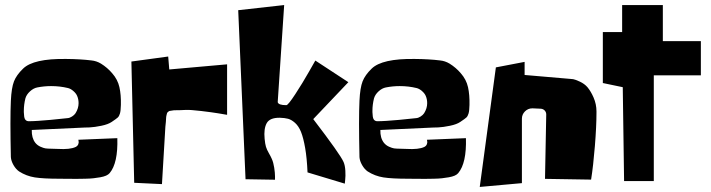

<svg xmlns="http://www.w3.org/2000/svg" viewBox="-20 -716 2842 767"><path d="M281.7 -263.7Q293.9 -283.2 293.9 -303.7Q293.9 -319.8 288.1 -333Q283.7 -343.3 272.9 -352.5Q262.2 -361.8 251.5 -364.3Q219.2 -372.1 184.1 -372.1Q156.7 -372.1 128.9 -366.7Q113.8 -363.8 99.9 -351.1Q85.9 -338.4 81.5 -323.2Q75.2 -297.9 75.2 -273.4V-268.1Q75.7 -247.1 79.8 -240Q84 -232.9 92.3 -231.9Q106 -231.4 132.3 -233.2Q158.7 -234.9 181.4 -237.1Q204.1 -239.3 226.6 -241.7Q249 -244.1 250 -244.1Q258.3 -244.6 267.6 -250.5Q276.9 -256.3 281.7 -263.7ZM428.2 -423.3Q450.2 -398.4 457 -367.9Q463.9 -337.4 462.9 -296.9Q462.4 -273.4 459.2 -262.7Q456.1 -252 450.7 -246.8Q445.3 -241.7 426.3 -229Q412.1 -219.2 385 -213.6Q357.9 -208 337.9 -207L317.9 -206.5L106.9 -196.8Q106 -165 121.1 -145.5Q129.4 -135.3 141.6 -129.9Q153.8 -124.5 161.4 -123.3Q168.9 -122.1 188 -121.8Q207 -121.6 211.4 -121.1Q259.8 -118.2 282.2 -128.9Q290 -132.8 292.7 -139.9Q295.4 -147 293.9 -152.3L293 -157.7L448.7 -164.1Q451.7 -64.5 418 -24.4Q413.1 -18.6 403.8 -14.4Q394.5 -10.3 380.4 -7.8Q366.2 -5.4 353.3 -3.9Q340.3 -2.4 320.1 -2Q299.8 -1.5 286.6 -1.5Q273.4 -1.5 250.5 -1.7Q227.5 -2 217.3 -2Q153.3 -2 119.1 -7.3Q85 -12.7 56.2 -31.2Q43.5 -40 33.9 -56.6Q24.4 -73.2 23.4 -88.4Q20 -242.2 23.4 -313.5Q25.9 -365.7 35.9 -391.1Q45.9 -416.5 72.3 -441.9Q113.8 -482.4 244.1 -480.5Q302.2 -480 345.2 -474.6Q365.2 -472.7 383.3 -461.9Q409.2 -445.8 428.2 -423.3Z M516.1 14.2 504.9 -470.2 651.9 -490.2 656.2 -438.5 887.2 -459V-257.3Q873 -259.8 851.1 -263.4Q829.1 -267.1 784.4 -272.5Q739.7 -277.8 722.7 -276.9Q711.9 -276.4 699.5 -275.9Q687 -275.4 681.2 -275.6Q675.3 -275.9 667.7 -274.4Q660.2 -272.9 658 -272.9Q655.8 -272.9 651.9 -269.5Q647.9 -266.1 647.5 -264.6Q647 -263.2 645.3 -256.3Q643.6 -249.5 643.6 -245.1Q643.6 -240.7 642.6 -229.2Q641.6 -217.8 640.6 -209.5L627 19.5Z M931.6 -675.3 1115.2 -695.8 1089.4 -308.1Q1091.8 -295.9 1124 -295.9Q1130.9 -295.9 1159.9 -340.3Q1189 -384.8 1214.4 -429.7L1239.7 -474.1L1371.6 -387.7L1231.4 -240.2Q1339.4 -99.1 1352.5 -68.8Q1358.4 -55.2 1359.6 -33.7Q1360.8 -12.2 1358.9 2.9L1357.4 17.6L1208.5 -27.3Q1206.1 -84.5 1199 -125Q1191.9 -165.5 1182.6 -188.7Q1173.3 -211.9 1158.9 -224.9Q1144.5 -237.8 1130.9 -241.5Q1117.2 -245.1 1097.7 -245.6Q1057.6 -246.1 1045.4 -223.9Q1033.2 -201.7 1037.1 -161.6Q1039.1 -140.6 1042.5 -129.4Q1045.9 -118.2 1054 -104.2Q1062 -90.3 1065.9 -81.1Q1072.3 -66.9 1075.4 -46.1Q1078.6 -25.4 1078.6 -11.7V2L960.9 0Z M1674.3 -263.7Q1686.5 -283.2 1686.5 -303.7Q1686.5 -319.8 1680.7 -333Q1676.3 -343.3 1665.5 -352.5Q1654.8 -361.8 1644 -364.3Q1611.8 -372.1 1576.7 -372.1Q1549.3 -372.1 1521.5 -366.7Q1506.3 -363.8 1492.4 -351.1Q1478.5 -338.4 1474.1 -323.2Q1467.8 -297.9 1467.8 -273.4V-268.1Q1468.3 -247.1 1472.4 -240Q1476.6 -232.9 1484.9 -231.9Q1498.5 -231.4 1524.9 -233.2Q1551.3 -234.9 1574 -237.1Q1596.7 -239.3 1619.1 -241.7Q1641.6 -244.1 1642.6 -244.1Q1650.9 -244.6 1660.2 -250.5Q1669.4 -256.3 1674.3 -263.7ZM1820.8 -423.3Q1842.8 -398.4 1849.6 -367.9Q1856.4 -337.4 1855.5 -296.9Q1855 -273.4 1851.8 -262.7Q1848.6 -252 1843.3 -246.8Q1837.9 -241.7 1818.8 -229Q1804.7 -219.2 1777.6 -213.6Q1750.5 -208 1730.5 -207L1710.4 -206.5L1499.5 -196.8Q1498.5 -165 1513.7 -145.5Q1522 -135.3 1534.2 -129.9Q1546.4 -124.5 1554 -123.3Q1561.5 -122.1 1580.6 -121.8Q1599.6 -121.6 1604 -121.1Q1652.3 -118.2 1674.8 -128.9Q1682.6 -132.8 1685.3 -139.9Q1688 -147 1686.5 -152.3L1685.5 -157.7L1841.3 -164.1Q1844.2 -64.5 1810.5 -24.4Q1805.7 -18.6 1796.4 -14.4Q1787.1 -10.3 1772.9 -7.8Q1758.8 -5.4 1745.8 -3.9Q1732.9 -2.4 1712.6 -2Q1692.4 -1.5 1679.2 -1.5Q1666 -1.5 1643.1 -1.7Q1620.1 -2 1609.9 -2Q1545.9 -2 1511.7 -7.3Q1477.5 -12.7 1448.7 -31.2Q1436 -40 1426.5 -56.6Q1417 -73.2 1416 -88.4Q1412.6 -242.2 1416 -313.5Q1418.5 -365.7 1428.5 -391.1Q1438.5 -416.5 1464.8 -441.9Q1506.3 -482.4 1636.7 -480.5Q1694.8 -480 1737.8 -474.6Q1757.8 -472.7 1775.9 -461.9Q1801.8 -445.8 1820.8 -423.3Z M1896.5 30.8 1960.9 -446.8 2075.7 -468.8V-416.5L2257.3 -400.9Q2262.2 -400.9 2270 -399.7Q2277.8 -398.4 2296.4 -389.9Q2314.9 -381.3 2326.7 -367.7Q2340.8 -350.6 2351.1 -326.7Q2362.8 -299.8 2362.8 -271V-270.5V-266.1Q2362.8 -210.9 2356.4 -132.3Q2350.1 -53.7 2341.3 1.5L2157.2 -1.5L2162.1 -258.3V-258.8Q2162.1 -268.1 2155.8 -274.7Q2149.4 -281.2 2140.1 -281.7L2107.9 -283.2H2106.4Q2089.4 -283.2 2077.1 -271Q2064.9 -258.8 2064.9 -241.7V15.6Z M2473.1 7.3 2467.8 -367.7 2388.2 -384.3V-587.9H2465.3V-695.8H2627.9V-551.8H2779.8V-415H2591.8V7.3Z"/></svg>

Font: Some Time Later
Style: Regular
Weight: 400
Version: Version 003.300